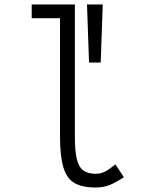

<svg xmlns="http://www.w3.org/2000/svg" viewBox="-20 -820 640 854"><path d="M405 14Q345 14 310.5 -6.5Q276 -27 261.5 -77Q247 -127 247 -212V-739H121V-800H313V-212Q313 -149 321.5 -113Q330 -77 350.5 -62Q371 -47 405 -47Q427 -47 445.5 -56Q464 -65 493 -89L531 -32Q492 -6 465 4Q438 14 405 14ZM376 -542 367 -800H437L428 -542Z"/></svg>

Font: Victor Mono Light
Style: Regular
Weight: 300
Monospace: yes
Designer: Rune Bjørnerås
Version: Version 1.561;gftools[0.9.30]